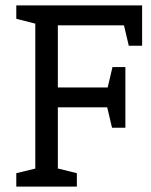

<svg xmlns="http://www.w3.org/2000/svg" viewBox="-20 -687 557 707"><path d="M110 -667H503.3V-593.7H193V-365H441.7V-291.7H193V0H110ZM40 -667H120L124.8 -596.2L40 -617.8ZM503.3 -518.7H454.2L419.2 -667H503.3ZM441.7 -440V-291.7H359.2L394.2 -440ZM441.7 -216.7H392.5L357.5 -365H441.7ZM40 0V-49.2L125 -70L120 0ZM183 0 176.3 -70.8 263 -49.2V0Z"/></svg>

Font: Epunda Slab Light
Style: Regular
Weight: 300
Designer: Simon Atzbach
Foundry: typofactur
Version: Version 1.102